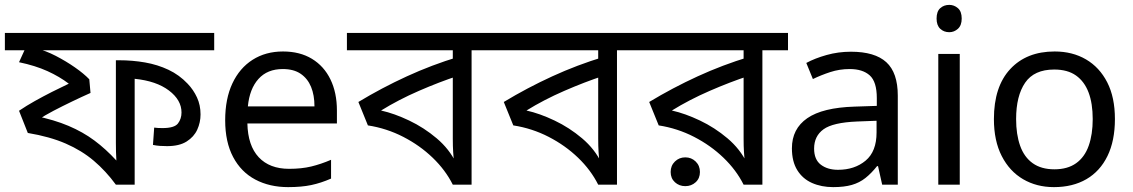

<svg xmlns="http://www.w3.org/2000/svg" viewBox="-30 -757 4644 787"><path d="M848 -622V-551H130L114 -560Q156 -550 198.5 -528Q241 -506 277.5 -480.5Q314 -455 336 -432L341 -376Q305 -360 265.5 -341Q226 -322 189.5 -303Q153 -284 125 -265L114 -282Q192 -266 251 -241Q310 -216 357 -181Q404 -146 447 -99Q446 -116 445.5 -134Q445 -152 445 -171V-510H458Q513 -510 564.5 -501Q616 -492 660.5 -471Q705 -450 739 -414Q763 -389 777.5 -357.5Q792 -326 792 -288Q792 -255 778.5 -225.5Q765 -196 735 -177Q705 -158 655 -158Q640 -158 625.5 -159Q611 -160 597 -163L602 -234Q608 -233 617 -232.5Q626 -232 636 -232Q685 -232 699.5 -251Q714 -270 714 -296Q714 -347 662.5 -386Q611 -425 522 -434V0H445Q404 -56 354.5 -98Q305 -140 239.5 -168.5Q174 -197 84 -212L48 -303Q79 -324 113 -343Q147 -362 182.5 -380Q218 -398 252 -414Q214 -443 164.5 -465.5Q115 -488 48 -502L79 -570L81 -551H-10V-622Z M1130 -546Q1199 -546 1248.5 -516Q1298 -486 1324.5 -431.5Q1351 -377 1351 -304V-251H984Q986 -160 1030.5 -112.5Q1075 -65 1155 -65Q1206 -65 1245.5 -74.5Q1285 -84 1327 -102V-25Q1286 -7 1246 1.5Q1206 10 1151 10Q1075 10 1016.5 -21Q958 -52 925.5 -113.5Q893 -175 893 -264Q893 -352 922.5 -415Q952 -478 1005.5 -512Q1059 -546 1130 -546ZM1129 -474Q1066 -474 1029.5 -433.5Q993 -393 986 -321H1259Q1259 -367 1245 -401Q1231 -435 1202.5 -454.5Q1174 -474 1129 -474Z M2008 -622V-551H1903V0H1826Q1796 -60 1743.5 -110.5Q1691 -161 1623 -196Q1555 -231 1478 -243L1439 -339Q1535 -397 1637.5 -444Q1740 -491 1849 -524L1826 -482V-551H1392V-622ZM1826 -474 1847 -446Q1771 -421 1687 -384.5Q1603 -348 1532 -304Q1586 -292 1647 -263Q1708 -234 1760 -190Q1812 -146 1840 -88H1831Q1829 -111 1827.5 -134Q1826 -157 1826 -189Z M2604 -622V-551H2499V0H2422Q2392 -60 2339.5 -110.5Q2287 -161 2219 -196Q2151 -231 2074 -243L2035 -339Q2131 -397 2233.5 -444Q2336 -491 2445 -524L2422 -482V-551H1988V-622ZM2422 -474 2443 -446Q2367 -421 2283 -384.5Q2199 -348 2128 -304Q2182 -292 2243 -263Q2304 -234 2356 -190Q2408 -146 2436 -88H2427Q2425 -111 2423.5 -134Q2422 -157 2422 -189Z M3200 -622V-551H3095V0H3018Q2988 -60 2935.5 -110.5Q2883 -161 2815 -196Q2747 -231 2670 -243L2631 -339Q2727 -397 2829.5 -444Q2932 -491 3041 -524L3018 -482V-551H2584V-622ZM3018 -474 3039 -446Q2963 -421 2879 -384.5Q2795 -348 2724 -304Q2778 -292 2839 -263Q2900 -234 2952 -190Q3004 -146 3032 -88H3023Q3021 -111 3019.5 -134Q3018 -157 3018 -189ZM2779 6Q2754 6 2736.5 -10Q2719 -26 2719 -52Q2719 -78 2736.5 -95Q2754 -112 2779 -112Q2804 -112 2821.5 -95Q2839 -78 2839 -52Q2839 -26 2821.5 -10Q2804 6 2779 6Z M3458 -545Q3556 -545 3603 -502Q3650 -459 3650 -365V0H3586L3569 -76H3565Q3542 -47 3517.5 -27.5Q3493 -8 3461.5 1Q3430 10 3385 10Q3337 10 3298.5 -7Q3260 -24 3238 -59.5Q3216 -95 3216 -149Q3216 -229 3279 -272.5Q3342 -316 3473 -320L3564 -323V-355Q3564 -422 3535 -448Q3506 -474 3453 -474Q3411 -474 3373 -461.5Q3335 -449 3302 -433L3275 -499Q3310 -518 3358 -531.5Q3406 -545 3458 -545ZM3484 -259Q3384 -255 3345.5 -227Q3307 -199 3307 -148Q3307 -103 3334.5 -82Q3362 -61 3405 -61Q3473 -61 3518 -98.5Q3563 -136 3563 -214V-262Z M3904 -536V0H3816V-536ZM3861 -737Q3881 -737 3896.5 -723.5Q3912 -710 3912 -681Q3912 -653 3896.5 -639Q3881 -625 3861 -625Q3839 -625 3824 -639Q3809 -653 3809 -681Q3809 -710 3824 -723.5Q3839 -737 3861 -737Z M4540 -269Q4540 -180 4509.5 -117.5Q4479 -55 4423 -22.5Q4367 10 4290 10Q4219 10 4163.5 -22.5Q4108 -55 4076 -117.5Q4044 -180 4044 -269Q4044 -402 4111 -474Q4178 -546 4293 -546Q4366 -546 4421.5 -513.5Q4477 -481 4508.5 -419.5Q4540 -358 4540 -269ZM4135 -269Q4135 -206 4151.5 -159.5Q4168 -113 4203 -88Q4238 -63 4292 -63Q4346 -63 4381 -88Q4416 -113 4432.5 -159.5Q4449 -206 4449 -269Q4449 -333 4432 -378Q4415 -423 4380.5 -447.5Q4346 -472 4291 -472Q4209 -472 4172 -418Q4135 -364 4135 -269Z"/></svg>

Font: bangla115
Style: Regular
Weight: 400
Designer: Jelle Bosma - Monotype Design Team
Foundry: Monotype Imaging Inc.
Version: Version 2.003